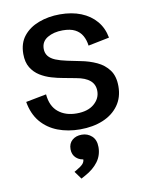

<svg xmlns="http://www.w3.org/2000/svg" viewBox="-87 -602 695 907"><g transform="rotate(-10 260.5 -149.0)"><path d="M264.2 12.2Q206.1 12.2 157.7 -6.3Q109.4 -24.9 77.4 -62.7Q45.4 -100.6 35.2 -159.7L133.8 -178.7Q138.7 -121.6 173.1 -93.3Q207.5 -64.9 261.2 -64.9Q314.9 -64.9 345 -90.6Q375 -116.2 375 -152.3Q375 -183.6 353.3 -202.6Q331.5 -221.7 287.1 -229.5L227.5 -240.7Q201.2 -245.1 172.1 -253.7Q143.1 -262.2 117.9 -277.8Q92.8 -293.5 76.9 -319.3Q61 -345.2 61 -384.8Q61 -437 88.4 -470.9Q115.7 -504.9 161.9 -522.2Q208 -539.6 263.2 -539.6Q320.3 -539.6 364.3 -522Q408.2 -504.4 436.3 -471.4Q464.4 -438.5 473.1 -391.1L371.6 -370.6Q368.2 -397.9 356.4 -418.7Q344.7 -439.5 322.3 -451.2Q299.8 -462.9 263.2 -462.9Q220.2 -462.9 190.2 -445.1Q160.2 -427.2 160.2 -392.1Q160.2 -371.6 171.6 -357.2Q183.1 -342.8 205.1 -333.7Q227.1 -324.7 259.3 -317.9L321.3 -305.2Q362.8 -297.4 398.2 -281Q433.6 -264.6 455.3 -235.1Q477.1 -205.6 477.1 -157.2Q477.1 -104 449.7 -65.9Q422.4 -27.8 374.5 -7.8Q326.7 12.2 264.2 12.2ZM229.5 242.2 202.6 205.1 212.9 199.2Q235.8 186 244.9 176Q253.9 166 253.9 152.3V142.1L266.1 155.3Q238.3 155.3 220.5 139.4Q202.6 123.5 202.6 96.7Q202.6 69.3 220.5 53.7Q238.3 38.1 266.6 38.1Q294.4 38.1 314.5 56.4Q334.5 74.7 334.5 109.4Q334.5 148.9 312 179.2Q289.6 209.5 250 231Z"/></g></svg>

Font: Schibsted Grotesk Medium
Style: Regular
Weight: 500
Designer: Bakken & Baeck AS, Henrik Kongsvoll
Foundry: Schibsted ASA
Version: Version 1.100;gftools[0.9.25]